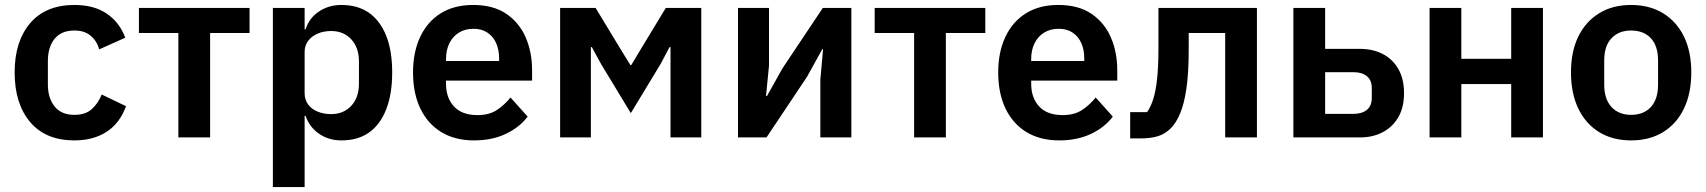

<svg xmlns="http://www.w3.org/2000/svg" viewBox="-20 -554 6877 774"><path d="M280 12Q164 12 101.5 -62Q39 -136 39 -262Q39 -387 101.5 -460.5Q164 -534 280 -534Q359 -534 410.5 -499Q462 -464 485 -402L380 -355Q371 -388 346 -409.5Q321 -431 280 -431Q227 -431 200 -397.5Q173 -364 173 -308V-213Q173 -159 200 -125Q227 -91 280 -91Q325 -91 350.5 -114.5Q376 -138 390 -173L488 -126Q463 -57 409.5 -22.5Q356 12 280 12Z M699 0V-421H540V-522H986V-421H827V0Z M1080 200V-522H1208V-436H1212Q1226 -481 1265.5 -507.5Q1305 -534 1356 -534Q1423 -534 1468 -502Q1513 -470 1537 -409.5Q1561 -349 1561 -262Q1561 -175 1537 -113.5Q1513 -52 1468 -20Q1423 12 1356 12Q1305 12 1266 -15Q1227 -42 1212 -87H1208V200ZM1315 -94Q1365 -94 1396 -127.5Q1427 -161 1427 -216V-306Q1427 -362 1396 -395.5Q1365 -429 1315 -429Q1285 -429 1260.5 -418.5Q1236 -408 1222 -389Q1208 -370 1208 -345V-179Q1208 -152 1222 -133Q1236 -114 1260.5 -104Q1285 -94 1315 -94Z M1891 12Q1814 12 1759 -21.5Q1704 -55 1674.5 -116.5Q1645 -178 1645 -262Q1645 -344 1674 -405.5Q1703 -467 1757 -500.5Q1811 -534 1887 -534Q1969 -534 2021.5 -498Q2074 -462 2099.5 -402.5Q2125 -343 2125 -271V-229H1778V-216Q1778 -160 1810 -125Q1842 -90 1905 -90Q1952 -90 1983 -110.5Q2014 -131 2038 -161L2107 -84Q2075 -41 2019.5 -14.5Q1964 12 1891 12ZM1889 -438Q1855 -438 1830 -422.5Q1805 -407 1791.5 -379.5Q1778 -352 1778 -316V-308H1992V-317Q1992 -354 1980 -380.5Q1968 -407 1945 -422.5Q1922 -438 1889 -438Z M2238 0V-522H2381L2475 -367L2521 -292H2525L2570 -367L2664 -522H2807V0H2683V-293V-364H2679L2643 -296L2523 -98L2403 -296L2366 -364H2362V-296V0Z M2955 0V-522H3080V-289L3068 -167H3072L3134 -278L3297 -522H3412V0H3287V-233L3298 -356H3295L3233 -244L3070 0Z M3665 0V-421H3506V-522H3952V-421H3793V0Z M4250 12Q4173 12 4118 -21.5Q4063 -55 4033.5 -116.5Q4004 -178 4004 -262Q4004 -344 4033 -405.5Q4062 -467 4116 -500.5Q4170 -534 4246 -534Q4328 -534 4380.5 -498Q4433 -462 4458.5 -402.5Q4484 -343 4484 -271V-229H4137V-216Q4137 -160 4169 -125Q4201 -90 4264 -90Q4311 -90 4342 -110.5Q4373 -131 4397 -161L4466 -84Q4434 -41 4378.5 -14.5Q4323 12 4250 12ZM4248 -438Q4214 -438 4189 -422.5Q4164 -407 4150.5 -379.5Q4137 -352 4137 -316V-308H4351V-317Q4351 -354 4339 -380.5Q4327 -407 4304 -422.5Q4281 -438 4248 -438Z M4536 4V-102H4604Q4618 -121 4628.5 -153Q4639 -185 4644.5 -235.5Q4650 -286 4650 -362V-522H5047V0H4919V-421H4772V-356Q4772 -262 4763 -199Q4754 -136 4737.5 -97Q4721 -58 4700 -37Q4677 -14 4648 -5Q4619 4 4577 4Z M5194 0V-522H5322V-357H5462Q5514 -357 5554 -336.5Q5594 -316 5617 -276Q5640 -236 5640 -179Q5640 -121 5617 -81.5Q5594 -42 5554 -21Q5514 0 5463 0ZM5322 -95H5437Q5470 -95 5490 -111Q5510 -127 5510 -159V-199Q5510 -231 5490 -247Q5470 -263 5437 -263H5322Z M5743 0V-522H5871V-317H6072V-522H6200V0H6072V-215H5871V0Z M6555 12Q6481 12 6426.5 -21.5Q6372 -55 6342.5 -116.5Q6313 -178 6313 -262Q6313 -346 6342.5 -406.5Q6372 -467 6426.5 -500.5Q6481 -534 6555 -534Q6630 -534 6684.5 -500.5Q6739 -467 6768.5 -406.5Q6798 -346 6798 -262Q6798 -178 6768.5 -116.5Q6739 -55 6684.5 -21.5Q6630 12 6555 12ZM6555 -91Q6606 -91 6635 -122.5Q6664 -154 6664 -213V-310Q6664 -369 6635 -400Q6606 -431 6555 -431Q6506 -431 6476.5 -400Q6447 -369 6447 -310V-213Q6447 -154 6476.5 -122.5Q6506 -91 6555 -91Z"/></svg>

Font: IBM Plex Sans SemiBold
Style: Regular
Weight: 600
Designer: Mike Abbink, Paul van der Laan, Pieter van Rosmalen
Foundry: Bold Monday
Version: Version 3.201